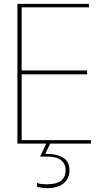

<svg xmlns="http://www.w3.org/2000/svg" viewBox="-20 -742 550 992"><path d="M339 137C339 87 307 53 214 53L239 0H450V-18H92V-358H430V-378H92V-704H440V-722H70V0H219L187 67H225C288 67 319 93 319 138C319 187 284 210 227 210C205 210 188 210 171 203V223C186 228 211 230 226 230C292 230 339 198 339 137Z"/></svg>

Font: Perun Thin
Style: Regular
Weight: 100
Foundry: Copyright (c) Stefan Peev, Context Ltd, 2016
Version: Version 1.089